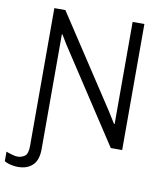

<svg xmlns="http://www.w3.org/2000/svg" viewBox="-112 -764 898 1029"><g transform="rotate(10 336.5 -250.0)"><path d="M56 186Q44 186 30 184Q16 182 3.5 178Q-9 174 -19 168V116Q-7 121 12.5 126.5Q32 132 43 132Q64 132 82 120Q100 108 100 64V-686H160L481 -197L523 -130L526 -131V-686H590V0H528L198 -504L167 -555H164V69Q164 130 134.5 158Q105 186 56 186Z"/></g></svg>

Font: Chivo ExtraLight
Style: Regular
Weight: 250
Designer: Hector Gatti
Foundry: Omnibus-Type
Version: Version 2.002